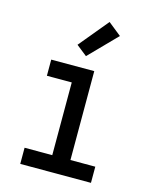

<svg xmlns="http://www.w3.org/2000/svg" viewBox="-115 -842 730 918"><g transform="rotate(15 250.0 -383.0)"><path d="M75 0V-80H212V-440H89V-520H302V-80H425V0ZM245 -579 192 -621 312 -766 377 -714Z"/></g></svg>

Font: Iosevka Term Medium
Style: Regular
Weight: 500
Monospace: yes
Designer: Belleve Invis
Foundry: Belleve Invis
Version: Version 26.3.1